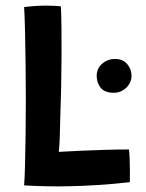

<svg xmlns="http://www.w3.org/2000/svg" viewBox="-20 -669 520 684"><path d="M66 -8.5Q68 -36 69.2 -83.8Q70.5 -131.5 71.2 -191Q72 -250.5 72 -314.5Q72 -378 71.2 -440.2Q70.5 -502.5 69.2 -555.5Q68 -608.5 66 -644Q76.5 -645.5 98.8 -647.2Q121 -649 144 -649Q157.5 -649 174.2 -648.2Q191 -647.5 197 -646Q198.5 -613.5 199 -567Q199.5 -520.5 199.2 -466Q199 -411.5 197.8 -353.8Q196.5 -296 194.5 -241Q194 -206.5 192.8 -176.5Q191.5 -146.5 189.5 -128Q226 -130 268 -132Q310 -134 354 -135.2Q398 -136.5 439.5 -136.5Q441 -125.5 441.8 -104.5Q442.5 -83.5 442.8 -60.2Q443 -37 442.5 -20Q385.5 -13.5 330.8 -10Q276 -6.5 227 -5.5Q183.5 -4.5 143 -5.5Q102.5 -6.5 66 -8.5ZM385.5 -338.5Q353 -338.5 338.8 -356.2Q324.5 -374 324.5 -399Q324.5 -425 344 -442Q363.5 -459 390.5 -459Q417.5 -459 433 -441Q448.5 -423 448.5 -399.5Q448.5 -374 429.5 -356.2Q410.5 -338.5 385.5 -338.5Z"/></svg>

Font: Grandstander Thin Medium
Style: Regular
Weight: 500
Version: Version 1.200